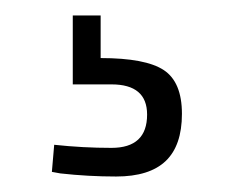

<svg xmlns="http://www.w3.org/2000/svg" viewBox="-20 -21 303 248"><path d="M58 203 47 201 50 166Q87 170 124 170Q170 170 170 127Q170 88 124 88H74V-1H110V54Q168 54 191.5 69.5Q215 85 215 126Q215 167 194 187Q173 207 130 207Q94 207 58 203Z"/></svg>

Font: Cairo Light
Style: Regular
Weight: 300
Designer: Mohamed Gaber, the designers of Titillium
Foundry: Kief Type Foundry
Version: Version 2.009; ttfautohint (v1.5.33-1714) -l 8 -r 50 -G 200 